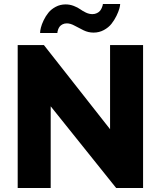

<svg xmlns="http://www.w3.org/2000/svg" viewBox="-20 -934 799 954"><path d="M312 -817.9Q299.8 -817.9 290.5 -813Q281.2 -808.1 276.6 -802Q272 -795.9 269 -788.1Q266.1 -780.3 265.6 -776.1Q265.1 -772 265.1 -770H179.2Q179.2 -780.3 183.1 -796.4Q187 -812.5 196.8 -833Q206.5 -853.5 220.5 -870.8Q234.4 -888.2 256.8 -900.1Q279.3 -912.1 306.2 -912.1Q327.1 -912.1 346.7 -904.5Q366.2 -897 378.7 -887.9Q391.1 -878.9 407.2 -871.3Q423.3 -863.8 439 -863.8Q451.7 -863.8 461.9 -868.9Q472.2 -874 477.3 -880.6Q482.4 -887.2 485.8 -895Q489.3 -902.8 490.2 -907.5Q491.2 -912.1 491.2 -914.1H577.1Q577.1 -906.2 573 -891.1Q568.8 -876 558.6 -855Q548.3 -834 533.9 -815.7Q519.5 -797.4 496.1 -784.7Q472.7 -772 444.8 -772Q418.9 -772 395.3 -783.4Q371.6 -794.9 350.8 -806.4Q330.1 -817.9 312 -817.9ZM231.9 -405.8V0H67.9V-710H198.2L526.9 -292V-710H690.9V0H557.1Z"/></svg>

Font: Rawline ExtraBold
Style: Regular
Weight: 800
Designer: Matt McInerney, Pablo Impallari, Rodrigo Fuenzalida
Foundry: Matt McInerney, Pablo Impallari, Rodrigo Fuenzalida
Version: Version 4.020;PS 004.020;hotconv 1.0.88;makeotf.lib2.5.64775